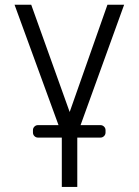

<svg xmlns="http://www.w3.org/2000/svg" viewBox="-20 -565 570 789"><path d="M115.4 -20.6V-30.2Q115.4 -38.7 121.4 -44.7Q127.5 -50.8 136 -50.8H220.5L39.8 -545.5H108.3L266.3 -104.8L421.5 -545.5H490.1L311.1 -50.8H392.8Q401.3 -50.8 407.5 -44.7Q413.7 -38.7 413.7 -30.2V-20.6Q413.7 -11.7 407.5 -5.7Q401.3 0.4 392.8 0.4H297.6V203.1H234V0.4H136Q127.5 0.4 121.4 -5.7Q115.4 -11.7 115.4 -20.6Z"/></svg>

Font: DeltaSans Light
Style: Regular
Weight: 300
Designer: Rasmus Andersson
Foundry: rsms
Version: Version 3.012